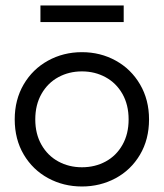

<svg xmlns="http://www.w3.org/2000/svg" viewBox="-20 -676 603 707"><path d="M34.2 -236.3Q34.2 -308.6 67.1 -365Q100.1 -421.4 156.7 -452.6Q213.4 -483.9 281.7 -483.9Q350.1 -483.9 406.5 -452.6Q462.9 -421.4 495.8 -365Q528.8 -308.6 528.8 -236.3Q528.8 -162.6 495.4 -106.2Q461.9 -49.8 405.3 -19.5Q348.6 10.7 281.7 10.7Q213.9 10.7 157.2 -20Q100.6 -50.8 67.4 -106.9Q34.2 -163.1 34.2 -236.3ZM281.7 -60.1Q330.1 -60.1 369.1 -81.3Q408.2 -102.5 430.9 -142.6Q453.6 -182.6 453.6 -236.3Q453.6 -290 430.9 -330.1Q408.2 -370.1 368.9 -391.6Q329.6 -413.1 281.7 -413.1Q233.9 -413.1 194.8 -391.8Q155.8 -370.6 132.8 -330.3Q109.9 -290 109.9 -236.3Q109.9 -183.1 132.6 -143.1Q155.3 -103 194.6 -81.5Q233.9 -60.1 281.7 -60.1ZM128.9 -655.8H435.5V-594.7H128.9Z"/></svg>

Font: Glacial Indifference
Style: Regular
Weight: 400
Designer: Alfredo Marco Pradil
Foundry: Alfredo Marco Pradil
Version: Version 1.312